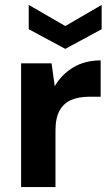

<svg xmlns="http://www.w3.org/2000/svg" viewBox="-20 -762 453 782"><path d="M66 0V-504H190L203 -411Q231 -459 278.5 -487.5Q326 -516 390 -516V-368H343Q302 -368 271.5 -355.5Q241 -343 223.5 -313Q206 -283 206 -230V0ZM246 -563 97 -643V-742L246 -656L394 -742V-643Z"/></svg>

Font: DM Sans ExtraBold
Style: Regular
Weight: 800
Designer: Colophon Foundry, Jonny Pinhorn
Foundry: Colophon Foundry
Version: Version 4.004; ttfautohint (v1.8.4.7-5d5b)